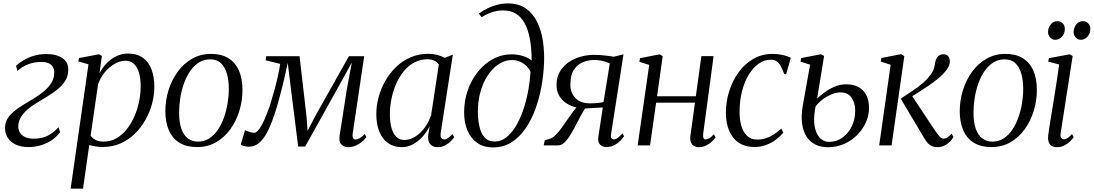

<svg xmlns="http://www.w3.org/2000/svg" viewBox="-20 -851 6403 1124"><path d="M148 10Q103 10 71.5 -5Q40 -20 24.2 -46Q8.5 -72 9.5 -105Q10.5 -136 25.8 -159.5Q41 -183 65.5 -202.2Q90 -221.5 120.2 -239.5Q150.5 -257.5 182 -277Q239 -312.5 267.5 -346.8Q296 -381 297.5 -422Q298.5 -444.5 289.5 -459.2Q280.5 -474 263.5 -481.2Q246.5 -488.5 222.5 -488.5Q181 -488.5 145 -474.8Q109 -461 82 -436L73.5 -466Q92.5 -483.5 118.8 -499Q145 -514.5 178.5 -524.5Q212 -534.5 252 -534.5Q311 -534.5 346.5 -510Q382 -485.5 379.5 -438Q378.5 -403.5 361.2 -376.8Q344 -350 316.8 -328Q289.5 -306 257.2 -286.5Q225 -267 193 -247.5Q164.5 -230.5 140.8 -209.8Q117 -189 102.5 -165Q88 -141 87 -114Q86 -94 95.5 -76.8Q105 -59.5 125.5 -49.2Q146 -39 176.5 -39Q222 -39 255.2 -54.5Q288.5 -70 323 -106L331.5 -76.5Q306.5 -44 275 -25.2Q243.5 -6.5 210.8 1.8Q178 10 148 10Z M393.5 253.5 498 -474.5 438.5 -491.5 442.5 -511 559.5 -533.5 576.5 -523.5 562 -421Q579.5 -455.5 605.2 -481.8Q631 -508 662.8 -522.8Q694.5 -537.5 728 -537.5Q782 -537.5 816.5 -512.8Q851 -488 867.2 -444Q883.5 -400 883.5 -342.5Q883.5 -294 870.2 -244.2Q857 -194.5 831.2 -149Q805.5 -103.5 769 -67.8Q732.5 -32 685 -11.2Q637.5 9.5 581 9.5Q561 9.5 540.8 6.2Q520.5 3 502.5 -2L466 253.5ZM510.5 -57Q521.5 -41 540.5 -31.5Q559.5 -22 586 -22Q628 -22 662.5 -42Q697 -62 723.2 -95.8Q749.5 -129.5 767.5 -171.5Q785.5 -213.5 794.5 -258.8Q803.5 -304 803.5 -346.5Q803.5 -394.5 793 -427.5Q782.5 -460.5 762.8 -478Q743 -495.5 714 -495.5Q683 -495.5 650.8 -477Q618.5 -458.5 592.8 -427.2Q567 -396 554 -357Z M1215.5 -535.5Q1276 -535.5 1316.8 -510.5Q1357.5 -485.5 1378.5 -438.5Q1399.5 -391.5 1399.5 -324Q1399.5 -262.5 1381.5 -203Q1363.5 -143.5 1329 -95.2Q1294.5 -47 1245.2 -18.5Q1196 10 1133 10Q1072.5 10 1031.2 -15Q990 -40 969 -87.2Q948 -134.5 948 -200Q948 -262.5 966.5 -322.5Q985 -382.5 1020 -430.8Q1055 -479 1104.5 -507.2Q1154 -535.5 1215.5 -535.5ZM1210 -503.5Q1173.5 -503.5 1144.2 -485Q1115 -466.5 1093 -434.5Q1071 -402.5 1056.8 -362.2Q1042.5 -322 1035.5 -278Q1028.5 -234 1028.5 -192Q1028.5 -133.5 1042.2 -95.8Q1056 -58 1081 -40Q1106 -22 1139 -22Q1175.5 -22 1204.5 -40.5Q1233.5 -59 1255 -90.5Q1276.5 -122 1290.8 -162Q1305 -202 1312.2 -245.2Q1319.5 -288.5 1319.5 -329.5Q1319.5 -379 1308.8 -418.2Q1298 -457.5 1274.2 -480.5Q1250.5 -503.5 1210 -503.5Z M2018 10.5Q1993.5 10.5 1978 -5.8Q1962.5 -22 1968.5 -59.5L2011 -331.5L2040 -485.5L1962 -344.5L1766.5 7H1725.5L1682.5 -336.5L1664.5 -483.5Q1648 -405 1632 -340.8Q1616 -276.5 1600.8 -225.2Q1585.5 -174 1570.5 -135.5Q1555.5 -97 1540.5 -70Q1520 -33.5 1495 -12.8Q1470 8 1435 8Q1427 8 1416.8 5.8Q1406.5 3.5 1398.5 0.8Q1390.5 -2 1389 -4L1414.5 -89Q1417 -87 1427 -83.2Q1437 -79.5 1448.8 -76.5Q1460.5 -73.5 1467.5 -73.5Q1477.5 -73.5 1488 -84.2Q1498.5 -95 1508.8 -112.8Q1519 -130.5 1528.8 -152.8Q1538.5 -175 1547 -197.5Q1556 -220 1566.5 -254Q1577 -288 1587.8 -327.8Q1598.5 -367.5 1607 -406.5Q1615.5 -445.5 1620.5 -477L1535 -498L1538.5 -522H1733.5L1774 -173L1780.5 -84.5L1826.5 -173L2022.5 -522H2112L2045 -71Q2043.5 -61.5 2044.2 -53Q2045 -44.5 2049.2 -39.5Q2053.5 -34.5 2061.5 -34.5Q2072 -34.5 2086.2 -42.2Q2100.5 -50 2115.5 -66.5L2125 -48.5Q2116.5 -36 2100.5 -22.2Q2084.5 -8.5 2063.5 1Q2042.5 10.5 2018 10.5Z M2560.5 -76.5Q2557 -53 2563.2 -43.8Q2569.5 -34.5 2580.5 -34.5Q2589.5 -34.5 2602.2 -42.5Q2615 -50.5 2628 -66L2639 -48Q2634 -40 2620.8 -26Q2607.5 -12 2587.2 -0.8Q2567 10.5 2541.5 10.5Q2513 10.5 2498 -7.5Q2483 -25.5 2487 -61.5L2495.5 -113.5Q2480 -80.5 2455 -52.2Q2430 -24 2398.2 -6.8Q2366.5 10.5 2331.5 10.5Q2285 10.5 2251.8 -13.2Q2218.5 -37 2200.8 -80Q2183 -123 2183 -182.5Q2183 -231 2196.2 -281Q2209.5 -331 2235 -376.5Q2260.5 -422 2297.8 -458Q2335 -494 2382.8 -515Q2430.5 -536 2488.5 -536Q2514 -536 2538.8 -529.8Q2563.5 -523.5 2584 -512L2631 -531.5ZM2549 -474Q2539.5 -488 2522.2 -496Q2505 -504 2481.5 -504Q2439.5 -504 2405 -485.2Q2370.5 -466.5 2344 -434.2Q2317.5 -402 2299.5 -360.8Q2281.5 -319.5 2272 -274Q2262.5 -228.5 2262.5 -183.5Q2262.5 -132 2273 -98.2Q2283.5 -64.5 2302.2 -48Q2321 -31.5 2346 -31.5Q2371.5 -31.5 2395.8 -43Q2420 -54.5 2441 -74.8Q2462 -95 2478 -121.2Q2494 -147.5 2504 -177.5Z M2867 12Q2811 12 2773.2 -14.8Q2735.5 -41.5 2716.2 -88Q2697 -134.5 2697 -192.5Q2697 -261 2718.2 -322.2Q2739.5 -383.5 2777.8 -431Q2816 -478.5 2866.8 -505.8Q2917.5 -533 2976.5 -533Q3008.5 -533 3040 -523.5Q3071.5 -514 3092.5 -496.5Q3092 -570.5 3081.5 -625.5Q3071 -680.5 3050.2 -717Q3029.5 -753.5 2998.5 -771.8Q2967.5 -790 2925.5 -790Q2892.5 -790 2861.8 -780Q2831 -770 2799.5 -750.5L2783.5 -771.5Q2808 -790 2836.2 -803.2Q2864.5 -816.5 2894 -823.8Q2923.5 -831 2952.5 -831Q3017 -831 3059 -801.2Q3101 -771.5 3125.2 -721.2Q3149.5 -671 3158.5 -609.2Q3167.5 -547.5 3165 -483.5Q3162.5 -416 3150 -346Q3137.5 -276 3114 -212Q3090.5 -148 3055.5 -97.5Q3020.5 -47 2973.5 -17.5Q2926.5 12 2867 12ZM2876 -22.5Q2912 -22.5 2942.5 -45.8Q2973 -69 2997.8 -109.2Q3022.5 -149.5 3041 -201.8Q3059.5 -254 3070.8 -312.8Q3082 -371.5 3085.5 -431Q3079 -447 3063.8 -462.8Q3048.5 -478.5 3026.8 -489Q3005 -499.5 2977.5 -499.5Q2945.5 -499.5 2916.2 -485Q2887 -470.5 2861.8 -443.2Q2836.5 -416 2817.5 -378.5Q2798.5 -341 2788 -295Q2777.5 -249 2777.5 -197Q2777.5 -154 2785.8 -114Q2794 -74 2815.5 -48.2Q2837 -22.5 2876 -22.5Z M3624 -70 3633.5 -53.5Q3626.5 -42.5 3612 -27.5Q3597.5 -12.5 3577 -1.5Q3556.5 9.5 3529.5 9.5Q3506 9.5 3492.8 -4.5Q3479.5 -18.5 3482 -44.5L3509 -222Q3497.5 -221 3478 -220Q3458.5 -219 3438.5 -218Q3418.5 -217 3404.5 -216Q3393 -197.5 3380.5 -174.5Q3368 -151.5 3355 -125.8Q3342 -100 3326.5 -74Q3306 -38 3286.8 -19Q3267.5 0 3248 0H3163L3169 -29.5L3198 -38Q3215.5 -43.5 3233.5 -61.5Q3251.5 -79.5 3269.2 -104.2Q3287 -129 3304.2 -154.5Q3321.5 -180 3337.5 -201.2Q3353.5 -222.5 3367.5 -232.5L3389.5 -219Q3364.5 -218.5 3338.2 -226.5Q3312 -234.5 3289.2 -251Q3266.5 -267.5 3252.2 -293Q3238 -318.5 3238 -352.5Q3238 -408.5 3268.5 -448.2Q3299 -488 3349.5 -509Q3400 -530 3461 -530Q3479 -530 3499.5 -528.2Q3520 -526.5 3539.2 -524Q3558.5 -521.5 3574 -519L3630 -533L3557 -64Q3554.5 -48.5 3559.2 -41.8Q3564 -35 3572.5 -35Q3584 -35 3596.2 -44Q3608.5 -53 3624 -70ZM3513 -253.5 3550 -480Q3543 -483.5 3529 -488.2Q3515 -493 3496.8 -496.5Q3478.5 -500 3460 -500Q3427 -500 3394.5 -487.8Q3362 -475.5 3340.5 -443.8Q3319 -412 3319 -353Q3319 -310 3347.5 -278Q3376 -246 3435 -246Q3452 -246 3467 -247Q3482 -248 3494.2 -249.8Q3506.5 -251.5 3513 -253.5Z M4096.5 -68Q4094.5 -50 4098.8 -42.2Q4103 -34.5 4110 -34.5Q4119.5 -34.5 4131.8 -41.2Q4144 -48 4158.5 -65L4169 -47Q4161 -34.5 4146.5 -21.2Q4132 -8 4112.8 1.2Q4093.5 10.5 4071 10.5Q4055 10.5 4042.8 3.5Q4030.5 -3.5 4024.5 -18.8Q4018.5 -34 4022 -57.5L4048.5 -250H3821L3785.5 0H3713L3780.5 -471L3723 -489.5L3727 -510.5L3841.5 -533L3859.5 -522.5L3826.5 -287.5H4053.5L4086 -522.5H4157.5Z M4397.5 9.5Q4314.5 9.5 4272 -46.2Q4229.5 -102 4229.5 -190.5Q4229.5 -254 4248.2 -315Q4267 -376 4302.5 -426Q4338 -476 4389 -505.8Q4440 -535.5 4504.5 -535.5Q4530 -535.5 4559.2 -529.5Q4588.5 -523.5 4609.5 -512.5L4582 -416L4570.5 -419Q4558.5 -451.5 4547.5 -469.2Q4536.5 -487 4523.5 -494.2Q4510.5 -501.5 4492 -501.5Q4454.5 -501.5 4421.5 -478.2Q4388.5 -455 4363.2 -413.5Q4338 -372 4323.8 -316.2Q4309.5 -260.5 4309.5 -194.5Q4309.5 -150.5 4320 -114Q4330.5 -77.5 4353.2 -55.8Q4376 -34 4412 -34Q4439.5 -34 4463.2 -41.5Q4487 -49 4509 -63.2Q4531 -77.5 4554 -98.5L4565.5 -74Q4549 -54 4523.5 -34.5Q4498 -15 4466.2 -2.8Q4434.5 9.5 4397.5 9.5Z M4826.5 11Q4787 11 4755 -4Q4723 -19 4702.5 -49.8Q4682 -80.5 4675.5 -127.5Q4669 -174.5 4680.5 -238L4722.5 -472.5L4666.5 -490L4670 -511L4786.5 -533.5L4804.5 -523.5L4763.5 -273.5Q4778 -288.5 4804.2 -308.2Q4830.5 -328 4863.8 -342.8Q4897 -357.5 4933.5 -357.5Q4977 -357.5 5006.8 -340.8Q5036.5 -324 5052 -292.8Q5067.5 -261.5 5067.5 -219Q5067.5 -175 5048.8 -133.8Q5030 -92.5 4997.2 -59.8Q4964.5 -27 4920.8 -8Q4877 11 4826.5 11ZM4834.5 -20.5Q4877 -20.5 4911.8 -45.5Q4946.5 -70.5 4966.5 -111.8Q4986.5 -153 4986.5 -202.5Q4986.5 -248.5 4965.2 -279.2Q4944 -310 4901 -310Q4874 -310 4846 -298Q4818 -286 4793.8 -267.2Q4769.5 -248.5 4754.5 -227.5Q4750 -207 4747.8 -183.2Q4745.5 -159.5 4746 -139.5Q4748 -103 4759.2 -76.2Q4770.5 -49.5 4789.5 -35Q4808.5 -20.5 4834.5 -20.5Z M5127 0 5194 -472 5136 -490.5 5140 -511.5 5255.5 -534 5274 -522.5 5199.5 0ZM5468 10.5Q5450.5 10.5 5437 5Q5423.5 -0.5 5412.5 -12Q5401.5 -23.5 5391 -41.5L5253 -273.5Q5294.5 -300.5 5327.2 -322.8Q5360 -345 5384.8 -366.8Q5409.5 -388.5 5428 -413.5Q5442.5 -432.5 5448 -452.5Q5453.5 -472.5 5455 -487Q5458 -502.5 5464.8 -513Q5471.5 -523.5 5481.8 -528.5Q5492 -533.5 5503.5 -533.5Q5522 -533.5 5531 -522Q5540 -510.5 5540.5 -492Q5541 -479 5534.2 -463.8Q5527.5 -448.5 5514 -432.5Q5498 -412.5 5471.8 -391Q5445.5 -369.5 5415.2 -348.8Q5385 -328 5356.8 -310.5Q5328.5 -293 5308.5 -281L5311 -302L5451.5 -90Q5464 -71.5 5477.5 -55.2Q5491 -39 5503.5 -39Q5513.5 -39 5524.8 -45.5Q5536 -52 5551 -68.5L5561.5 -49Q5553 -33.5 5539 -19.8Q5525 -6 5507 2.2Q5489 10.5 5468 10.5Z M5866 -535.5Q5926.5 -535.5 5967.2 -510.5Q6008 -485.5 6029 -438.5Q6050 -391.5 6050 -324Q6050 -262.5 6032 -203Q6014 -143.5 5979.5 -95.2Q5945 -47 5895.8 -18.5Q5846.5 10 5783.5 10Q5723 10 5681.8 -15Q5640.5 -40 5619.5 -87.2Q5598.5 -134.5 5598.5 -200Q5598.5 -262.5 5617 -322.5Q5635.5 -382.5 5670.5 -430.8Q5705.5 -479 5755 -507.2Q5804.5 -535.5 5866 -535.5ZM5860.5 -503.5Q5824 -503.5 5794.8 -485Q5765.5 -466.5 5743.5 -434.5Q5721.5 -402.5 5707.2 -362.2Q5693 -322 5686 -278Q5679 -234 5679 -192Q5679 -133.5 5692.8 -95.8Q5706.5 -58 5731.5 -40Q5756.5 -22 5789.5 -22Q5826 -22 5855 -40.5Q5884 -59 5905.5 -90.5Q5927 -122 5941.2 -162Q5955.5 -202 5962.8 -245.2Q5970 -288.5 5970 -329.5Q5970 -379 5959.2 -418.2Q5948.5 -457.5 5924.8 -480.5Q5901 -503.5 5860.5 -503.5Z M6168.5 10.5Q6151.5 10.5 6138.5 3.8Q6125.5 -3 6119.5 -18.5Q6113.5 -34 6116.5 -60Q6118 -73.5 6123.2 -107Q6128.5 -140.5 6136 -186.2Q6143.5 -232 6151.8 -283Q6160 -334 6167.5 -383.5Q6175 -433 6180.5 -473.5L6116.5 -490.5L6120 -510.5L6242.5 -533L6259.5 -523L6189 -69.5Q6186 -50.5 6193 -43Q6200 -35.5 6207.5 -35.5Q6218 -35.5 6228.5 -41.8Q6239 -48 6255.5 -66.5L6265.5 -48Q6258 -36.5 6244 -23Q6230 -9.5 6211 0.5Q6192 10.5 6168.5 10.5ZM6156.5 -618Q6140.5 -618 6127.8 -631.8Q6115 -645.5 6115.5 -665.5Q6116.5 -684 6124.2 -697.8Q6132 -711.5 6144 -719.2Q6156 -727 6169.5 -727Q6190 -727 6202 -713.8Q6214 -700.5 6213.5 -681Q6213.5 -663.5 6205.8 -649Q6198 -634.5 6185.2 -626.2Q6172.5 -618 6156.5 -618ZM6306.5 -618Q6289.5 -618 6277 -632.2Q6264.5 -646.5 6265 -665.5Q6266 -683 6273.2 -697Q6280.5 -711 6292.2 -719Q6304 -727 6318.5 -727Q6339.5 -727 6351.5 -713.2Q6363.5 -699.5 6363 -681.5Q6363 -663.5 6355.2 -649.2Q6347.5 -635 6334.5 -626.5Q6321.5 -618 6306.5 -618Z"/></svg>

Font: Merriweather 96pt Light
Style: Italic
Weight: 300
Italic angle: -7.8°
Version: Version 2.101